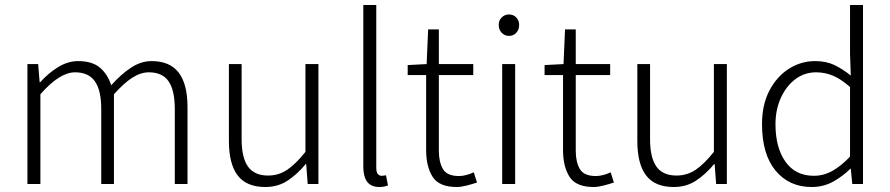

<svg xmlns="http://www.w3.org/2000/svg" viewBox="-20 -738 3571 770"><path d="M90 0V-481H133L139 -408H141Q173 -444 212.5 -468.5Q252 -493 293 -493Q350 -493 381 -466.5Q412 -440 426 -396Q466 -441 506 -467Q546 -493 588 -493Q661 -493 696.5 -447Q732 -401 732 -308V0H681V-301Q681 -376 656 -412Q631 -448 577 -448Q544 -448 510 -426Q476 -404 437 -360V0H386V-301Q386 -376 360.5 -412Q335 -448 281 -448Q219 -448 142 -360V0Z M1044 12Q969 12 933.5 -34Q898 -80 898 -173V-481H949V-180Q949 -106 974.5 -70Q1000 -34 1055 -34Q1097 -34 1131 -56.5Q1165 -79 1205 -129V-481H1257V0H1214L1208 -80H1206Q1171 -38 1132.5 -13Q1094 12 1044 12Z M1501 12Q1480 12 1465.5 3Q1451 -6 1444 -24.5Q1437 -43 1437 -71V-718H1489V-65Q1489 -48 1495 -40.5Q1501 -33 1510 -33Q1513 -33 1517 -33.5Q1521 -34 1528 -35L1536 6Q1529 8 1521 10Q1513 12 1501 12Z M1812 12Q1741 12 1715 -29Q1689 -70 1689 -136V-437H1615V-477L1691 -481L1697 -620H1740V-481H1878V-437H1740V-133Q1740 -88 1756.5 -60Q1773 -32 1821 -32Q1835 -32 1851.5 -36.5Q1868 -41 1880 -47L1893 -6Q1872 1 1850 6.5Q1828 12 1812 12Z M1994 0V-481H2046V0ZM2021 -594Q2004 -594 1992 -606.5Q1980 -619 1980 -638Q1980 -656 1992 -668Q2004 -680 2021 -680Q2039 -680 2050.5 -668Q2062 -656 2062 -638Q2062 -619 2050.5 -606.5Q2039 -594 2021 -594Z M2361 12Q2290 12 2264 -29Q2238 -70 2238 -136V-437H2164V-477L2240 -481L2246 -620H2289V-481H2427V-437H2289V-133Q2289 -88 2305.5 -60Q2322 -32 2370 -32Q2384 -32 2400.5 -36.5Q2417 -41 2429 -47L2442 -6Q2421 1 2399 6.5Q2377 12 2361 12Z M2682 12Q2607 12 2571.5 -34Q2536 -80 2536 -173V-481H2587V-180Q2587 -106 2612.5 -70Q2638 -34 2693 -34Q2735 -34 2769 -56.5Q2803 -79 2843 -129V-481H2895V0H2852L2846 -80H2844Q2809 -38 2770.5 -13Q2732 12 2682 12Z M3235 12Q3145 12 3090.5 -53.5Q3036 -119 3036 -240Q3036 -318 3065.5 -374.5Q3095 -431 3143.5 -462Q3192 -493 3249 -493Q3292 -493 3324.5 -478Q3357 -463 3392 -435L3389 -522V-718H3441V0H3398L3392 -61H3390Q3361 -32 3322 -10Q3283 12 3235 12ZM3244 -33Q3283 -33 3318 -52.5Q3353 -72 3389 -110V-389Q3353 -421 3320.5 -434.5Q3288 -448 3253 -448Q3207 -448 3170.5 -421Q3134 -394 3112 -346.5Q3090 -299 3090 -240Q3090 -146 3130 -89.5Q3170 -33 3244 -33Z"/></svg>

Font: Assistant ExtraLight Light
Style: Regular
Weight: 300
Version: Version 3.000